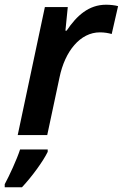

<svg xmlns="http://www.w3.org/2000/svg" viewBox="-53 -572 520 813"><path d="M22 0H147L199 -244C222 -356 287 -435 370 -435C389 -435 406 -432 420 -428L447 -546C433 -550 413 -552 396 -552C323 -552 272 -506 229 -442H224L234 -542H137ZM-33 208V221H40C84 174 130 110 149 71V61H32C18 104 -13 171 -33 208Z"/></svg>

Font: Noto Sans SemiBold
Style: Italic
Weight: 600
Italic angle: -12°
Designer: Monotype Design Team
Foundry: Monotype Imaging Inc.
Version: Version 2.013